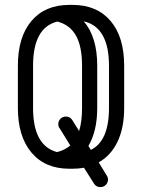

<svg xmlns="http://www.w3.org/2000/svg" viewBox="-20 -684 580 784"><path d="M416 33Q421 40 421 49Q421 62 412 71Q403 80 390 80Q373 80 364 66L323 1Q301 5 276 5H263Q164 5 108.5 -61Q53 -127 53 -243V-416Q53 -533 108.5 -598.5Q164 -664 263 -664H276Q376 -664 431.5 -598.5Q487 -533 487 -416V-243Q487 -162 460 -105.5Q433 -49 383 -21ZM377 -243Q377 -149 341 -88L351 -72Q425 -108 425 -243V-416Q425 -573 322 -597Q377 -533 377 -416ZM115 -416V-243Q115 -89 213 -63Q245 -71 267 -90L223 -161Q218 -167 218 -177Q218 -190 227 -199Q236 -208 249 -208Q266 -208 275 -194L303 -149Q315 -187 315 -243V-416Q315 -495 290 -539Q265 -583 214 -596Q115 -571 115 -416Z"/></svg>

Font: Libertine Sup Medium
Style: Regular
Weight: 500
Designer: Bastien Sozeau
Foundry: NBR — Bastien Sozeau
Version: Version 2.003; ttfautohint (v1.8.4.7-5d5b);gftools[0.9.33]